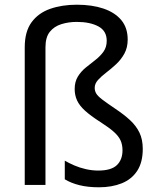

<svg xmlns="http://www.w3.org/2000/svg" viewBox="-20 -836 671 815"><path d="M522 -668Q522 -634 508 -608.5Q494 -583 473 -563.5Q452 -544 431 -528Q410 -512 396 -496.5Q382 -481 382 -463Q382 -450 388.5 -439Q395 -428 414 -413.5Q433 -399 470 -374Q506 -350 532 -326Q558 -302 572 -273Q586 -244 586 -204Q586 -147 562.5 -111Q539 -75 497 -58Q455 -41 400 -41Q353 -41 317 -50Q281 -59 255 -75V-154Q272 -144 295 -134Q318 -124 344.5 -118Q371 -112 397 -112Q452 -112 476 -135Q500 -158 500 -198Q500 -222 491.5 -240.5Q483 -259 462.5 -277Q442 -295 406 -318Q364 -345 340.5 -366.5Q317 -388 307 -410Q297 -432 297 -458Q297 -489 310.5 -511Q324 -533 344.5 -549.5Q365 -566 385.5 -582Q406 -598 419.5 -617Q433 -636 433 -663Q433 -705 397.5 -724Q362 -743 306 -743Q271 -743 240.5 -733.5Q210 -724 191.5 -701Q173 -678 173 -635V-51H85V-635Q85 -702 114 -741.5Q143 -781 193 -798.5Q243 -816 306 -816Q371 -816 419.5 -799.5Q468 -783 495 -750.5Q522 -718 522 -668Z"/></svg>

Font: Noto Sans Tamil UI
Style: Regular
Weight: 400
Designer: Jelle Bosma - Monotype Design Team
Foundry: Monotype Imaging Inc.
Version: Version 2.004